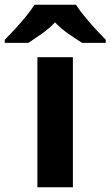

<svg xmlns="http://www.w3.org/2000/svg" viewBox="-79 -786 464 806"><path d="M227 0H78V-546H227ZM240 -766Q254 -744 276.5 -716.5Q299 -689 323 -663Q347 -637 365 -619V-606H266Q240 -622 209 -643.5Q178 -665 152 -692Q126 -665 96 -644Q66 -623 40 -606H-59V-619Q-40 -638 -16.5 -663.5Q7 -689 29.5 -716.5Q52 -744 66 -766Z"/></svg>

Font: Noto Sans Tamil
Style: Regular
Weight: 400
Designer: Jelle Bosma - Monotype Design Team
Foundry: Monotype Imaging Inc.
Version: Version 2.003